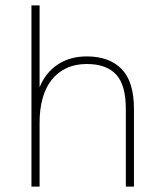

<svg xmlns="http://www.w3.org/2000/svg" viewBox="-20 -688 610 708"><path d="M444 0V-286Q444 -375 408 -413.5Q372 -452 300 -452Q257 -452 224.5 -436.5Q192 -421 170 -393Q148 -365 137 -325Q126 -285 126 -237V0H96V-668H126V-366Q147 -419 192 -449.5Q237 -480 300 -480Q383 -480 428.5 -433.5Q474 -387 474 -286V0Z"/></svg>

Font: Celebes Thin
Style: Regular
Weight: 250
Designer: Anugrah Pasau
Foundry: Lafontype
Version: Version 1.000; ttfautohint (v1.8.4)